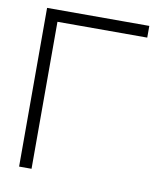

<svg xmlns="http://www.w3.org/2000/svg" viewBox="-76 -712 659 775"><g transform="rotate(10 254.0 -325.0)"><path d="M473.5 -650.5H54.5V0H105.5V-602.5H473.5Z"/></g></svg>

Font: Overused Grotesk Light
Style: Regular
Weight: 300
Designer: RandomMaerks
Version: Version 0.005